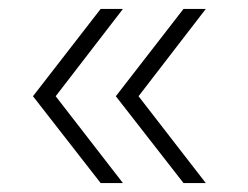

<svg xmlns="http://www.w3.org/2000/svg" viewBox="-20 -530 556 431"><path d="M392 -119 240 -314 392 -510H442L291 -314L442 -119ZM206 -119 54 -314 206 -510H256L105 -314L256 -119Z"/></svg>

Font: MuseoModerno Thin ExtraLight
Style: Regular
Weight: 250
Version: Version 1.002